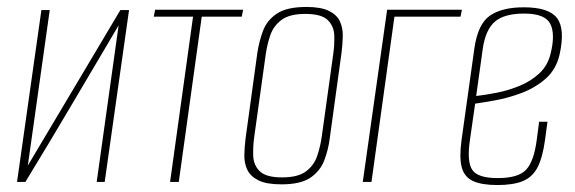

<svg xmlns="http://www.w3.org/2000/svg" viewBox="-20 -523 1652 552"><path d="M29 0 99 -494H123L60 -47L326 -494H351L281 0H258L321 -450Q254 -337 188 -225Q122 -113 53 0Z M469 0 535 -475H422L426 -495H679L675 -475H560L494 0Z M789 7Q746 7 723 -4.5Q700 -16 691 -35Q682 -54 682.5 -77.5Q683 -101 686 -125L720 -372Q725 -404 736 -434Q747 -464 775.5 -483.5Q804 -503 861 -503Q903 -503 926 -491.5Q949 -480 957.5 -461Q966 -442 965.5 -419Q965 -396 962 -372L928 -125Q924 -93 912.5 -62.5Q901 -32 873 -12.5Q845 7 789 7ZM791 -13Q837 -13 860 -30.5Q883 -48 892 -75Q901 -102 905 -130L938 -367Q942 -395 941 -421.5Q940 -448 922 -465.5Q904 -483 858 -483Q812 -483 789 -465.5Q766 -448 757 -421.5Q748 -395 744 -367L711 -130Q707 -102 708 -75Q709 -48 727 -30.5Q745 -13 791 -13Z M1023 0 1093 -495H1308L1304 -475H1114L1048 0Z M1410 9Q1365 9 1340 -2.5Q1315 -14 1307.5 -42Q1300 -70 1307 -121L1344 -385Q1354 -454 1388.5 -478Q1423 -502 1486 -502Q1558 -502 1581.5 -471Q1605 -440 1589 -367Q1579 -323 1548.5 -296.5Q1518 -270 1479 -255.5Q1440 -241 1403.5 -234.5Q1367 -228 1346 -225L1331 -120Q1322 -59 1337.5 -35Q1353 -11 1411 -11Q1470 -11 1492.5 -35Q1515 -59 1523 -120L1530 -173H1554L1547 -121Q1540 -70 1525.5 -42Q1511 -14 1483.5 -2.5Q1456 9 1410 9ZM1349 -247Q1375 -250 1408.5 -256.5Q1442 -263 1474.5 -276.5Q1507 -290 1531 -312.5Q1555 -335 1563 -369Q1577 -425 1562 -454.5Q1547 -484 1487 -484Q1430 -484 1403 -461Q1376 -438 1368 -383Z"/></svg>

Font: Alumni Sans SC Thin
Style: Italic
Weight: 100
Italic angle: -8°
Designer: Robert E. Leuschke
Foundry: Robert E. Leuschke
Version: Version 1.016